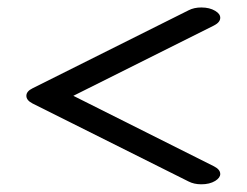

<svg xmlns="http://www.w3.org/2000/svg" viewBox="-20 -520 644 501"><path d="M505.4 -39.1Q486.3 -39.1 472.2 -46.4L64.9 -250Q48.8 -258.3 48.8 -270Q48.8 -281.7 64.9 -289.6L472.2 -493.2Q486.3 -500.5 505.4 -500.5Q526.9 -500.5 541.5 -491.7Q554.7 -483.9 554.7 -473.6Q554.7 -461.9 538.6 -453.6L171.4 -270L538.6 -85.9Q554.7 -77.6 554.7 -65.9Q554.7 -56.2 541.5 -47.9Q526.9 -39.1 505.4 -39.1Z"/></svg>

Font: Gayathri
Style: Bold
Weight: 700
Designer: Binoy Dominic <binoy.domenic@gmail.com>
Foundry: SMC
Version: Version 1.000